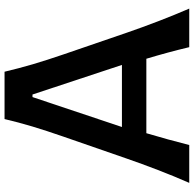

<svg xmlns="http://www.w3.org/2000/svg" viewBox="-24 -786 811 802"><g transform="rotate(-90 381.0 -385.5)"><path d="M17.6 0Q44.9 -62 71.3 -130.6Q97.7 -199.2 119.1 -261.2L210.9 -525.9Q235.8 -597.7 253.2 -655.5Q270.5 -713.4 284.2 -771.5H481.9Q496.1 -711.4 512.9 -654.1Q529.8 -596.7 554.2 -525.4L645 -260.7Q667 -196.8 692.9 -129.4Q718.8 -62 745.6 0H584.5Q574.2 -43.5 561.8 -89.4Q549.3 -135.3 536.1 -179.2H225.1Q197.8 -87.4 175.8 0ZM510.3 -281.2 386.7 -654.8H376L251 -281.2Z"/></g></svg>

Font: Pinar-DS3-FD SemiBold
Style: Regular
Weight: 600
Designer: Amin Abedi
Version: Version 3.000